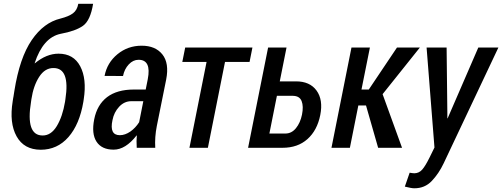

<svg xmlns="http://www.w3.org/2000/svg" viewBox="-20 -779 2647 1012"><path d="M324.7 -255.9Q350.1 -420.4 262.2 -420.4Q216.8 -420.9 186.5 -374Q156.2 -327.1 145.5 -255.9L143.6 -242.7Q114.3 -64.9 204.6 -64.9Q249 -64.5 279.3 -114.3Q309.6 -164.1 322.8 -242.7ZM194.3 10.3Q106.4 9.8 67.4 -60.5Q28.3 -130.9 46.9 -245.1L48.8 -257.8Q49.8 -261.7 49.8 -263.7Q49.8 -265.6 50.8 -268.6L55.7 -299.8Q83.5 -474.6 147 -567.4Q210.4 -660.2 298.8 -681.2Q342.8 -692.4 364.7 -709Q386.7 -725.6 392.6 -758.8H470.7Q456.5 -670.9 417.5 -643.1Q378.4 -615.2 298.8 -600.6Q207 -581.1 162.6 -445.8L163.6 -445.3Q225.1 -496.1 288.6 -496.1Q367.7 -496.1 402.8 -429.7Q438 -363.3 421.4 -255.9L419.4 -242.7Q399.4 -123.5 340.8 -56.6Q282.2 10.3 194.3 10.3Z M611.8 -66.4Q639.2 -66.4 667.5 -85.9Q694.8 -105.5 713.4 -134.8L735.4 -245.6H671.9Q635.3 -245.6 607.9 -216.3Q580.6 -187 572.8 -145.5Q555.7 -66.4 611.8 -66.4ZM685.5 -307.1H748L758.8 -361.3Q778.8 -463.9 710.4 -463.9Q681.6 -463.9 658.7 -439.5Q635.7 -415 628.4 -378.4L531.2 -378.9Q544.4 -448.2 599.1 -493.2Q653.8 -538.1 726.6 -538.1Q799.3 -538.1 835.9 -492.2Q872.6 -446.3 856 -360.4L806.6 -115.2Q794.9 -55.7 798.3 0H700.7Q699.7 -19.5 699.7 -35.2Q699.7 -50.8 701.2 -64.9L700.2 -65.4Q641.6 9.8 579.1 9.8Q516.1 9.8 488.8 -32.2Q461.4 -74.2 476.6 -150.4Q491.7 -226.6 544.4 -267.1Q597.2 -307.1 685.5 -307.1Z M1295.4 -452.6H1166L1075.7 0H978.5L1068.8 -452.6H940.9L956.1 -528.3H1310.5Z M1484.4 -75.2Q1517.1 -75.2 1540 -103.5Q1563 -131.8 1571.8 -174.8Q1580.6 -218.8 1569.8 -246.1Q1559.1 -273.4 1523.9 -273.9H1439.5L1399.9 -75.2ZM1539.1 -350.1Q1612.8 -350.6 1648.4 -301.8Q1684.1 -252.9 1668 -172.4Q1651.9 -91.8 1600.6 -45.9Q1549.3 0 1469.2 0H1287.6L1393.1 -528.3H1490.2L1454.6 -350.1Z M1909.2 -223.1H1868.7L1824.2 0H1727.1L1832.5 -528.3H1929.7L1885.3 -307.1H1923.8L2072.3 -528.3H2192.9L1996.6 -282.7L2099.1 0H1973.1Z M2164.6 134.3Q2188.5 133.8 2205.1 115.2Q2221.7 96.7 2244.1 51.3L2270 -1.5L2228.5 -528.3H2334L2337.9 -182.1V-155.3H2339.4L2501 -528.3H2606.9L2318.4 82Q2293 135.7 2255.9 174.8Q2218.8 213.9 2163.1 213.4Q2148.9 213.4 2113.8 204.6L2139.2 131.3Q2155.3 134.3 2164.6 134.3Z"/></svg>

Font: RobotoCondensed-Italic
Style: Italic
Weight: 400
Designer: Google
Version: Version 1.200311; 2013